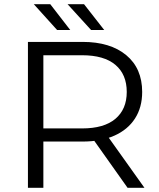

<svg xmlns="http://www.w3.org/2000/svg" viewBox="-20 -901 763 921"><path d="M114 0V-700H376Q509 -700 585.5 -636.5Q662 -573 662 -460Q662 -386 627.5 -332.5Q593 -279 529 -250.5Q465 -222 376 -222H155L188 -256V0ZM592 0 412 -254H492L673 0ZM188 -250 155 -285H374Q479 -285 533.5 -331Q588 -377 588 -460Q588 -544 533.5 -590Q479 -636 374 -636H155L188 -671ZM417 -757 304 -881H383L480 -757ZM254 -757 142 -881H221L317 -757Z"/></svg>

Font: Montserrat Thin
Style: Regular
Weight: 400
Version: Version 9.000